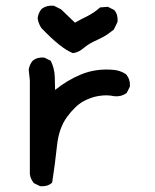

<svg xmlns="http://www.w3.org/2000/svg" viewBox="-20 -641 540 669"><path d="M118.7 7.3 99.1 -2.4 97.7 -2.9 97.2 -3.9Q91.8 -10.7 88.4 -18.3Q85 -25.9 84 -34.7V-35.2V-361.8L80.1 -397V-397.5V-397.9Q82.5 -415.5 93.3 -428.7L93.8 -429.2Q109.4 -442.4 133.3 -440.4H134.3L135.3 -439.9L154.8 -430.2L156.7 -429.2L157.2 -427.7L157.7 -427.2Q163.6 -415 167 -401.6Q170.4 -388.2 170.9 -373Q171.9 -351.1 171.9 -327.6Q214.8 -361.8 261.7 -381.3Q314.5 -403.3 376.5 -397.5Q387.7 -396.5 398.2 -392.8Q408.7 -389.2 418.5 -382.8L418.9 -382.3L419.4 -381.8Q424.3 -376 427.5 -369.4Q430.7 -362.8 431.9 -355.5Q433.1 -348.1 432.6 -340.3V-339.4L432.1 -338.4L422.4 -318.8L421.4 -317.4L420.4 -316.4Q403.3 -303.7 379.4 -305.7H378.9H378.4Q352.5 -311.5 324.2 -306.6Q314.9 -305.2 305.7 -302.5Q296.4 -299.8 287.1 -295.9Q277.8 -292 269 -287.1Q242.2 -272 213.9 -233.9Q185.5 -195.8 178.7 -134.3Q171.9 -70.3 162.1 -6.8L161.6 -4.9L160.2 -3.4Q152.3 3.4 142.3 6.1Q132.3 8.8 120.6 7.8H119.6ZM232.4 -456.5Q191.9 -472.7 124.5 -543L124 -543.5Q122.1 -546.4 120.4 -549.6Q118.7 -552.7 117.2 -556.2Q115.7 -559.6 114.5 -563Q113.3 -566.4 112.5 -570.1Q111.8 -573.7 111.3 -577.6V-578.1V-578.6Q113.8 -596.2 124.5 -609.4L125 -609.9L125.5 -610.4Q142.6 -623 166.5 -621.1H167.5L168.5 -620.6L191.9 -608.9L192.9 -608.4L193.4 -607.9L241.2 -562Q263.7 -574.7 285.6 -585.4Q308.1 -596.7 327.1 -613.8L328.6 -615.2H330.6L354 -617.2H355.5L356.9 -616.7L376.5 -606.9L377.9 -606.4L378.4 -605.5Q385.3 -597.7 387.9 -587.6Q390.6 -577.6 389.6 -565.9V-564.9L389.2 -564L377.4 -539.6L377 -538.1L376 -537.6Q367.2 -530.3 358.2 -523.9Q349.1 -517.6 339.4 -512.2Q329.6 -506.8 319.8 -502.4Q305.2 -496.1 293.7 -489.3Q282.2 -482.4 273.4 -475.1Q263.7 -466.8 254.2 -461.9Q244.6 -457 234.9 -456.1H233.4Z"/></svg>

Font: NaikaiFont
Style: SemiBold
Weight: 600
Version: Version 1.89